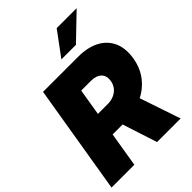

<svg xmlns="http://www.w3.org/2000/svg" viewBox="-267 -1076 1203 1203"><g transform="rotate(-45 334.5 -474.5)"><path d="M-2.4 0 118.2 -727.5H428.2Q514.2 -727.5 571.8 -696.8Q629.4 -666 654.3 -609.6Q679.2 -553.2 666.5 -475.1Q653.8 -398.9 609.1 -344Q564.5 -289.1 494.6 -259.8Q424.8 -230.5 335.9 -230.5H159.2L185.1 -386.7H349.1Q380.9 -386.7 405.5 -397.5Q430.2 -408.2 446 -428Q461.9 -447.8 466.8 -475.1Q473.6 -516.6 450 -540.3Q426.3 -564 378.9 -564H293L199.7 0ZM400.9 0 293.5 -331.1H498L609.9 0ZM343.3 -790 460.9 -949.2H637.7L472.2 -790Z"/></g></svg>

Font: Inter 28pt Black
Style: Italic
Weight: 900
Italic angle: -9.3988°
Designer: Rasmus Andersson
Foundry: rsms
Version: Version 4.001;git-66647c0bb